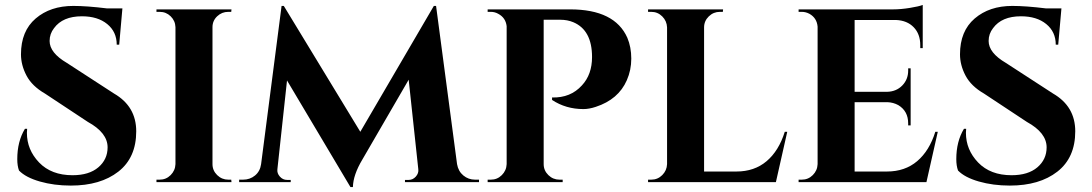

<svg xmlns="http://www.w3.org/2000/svg" viewBox="-20 -738 4423 778"><path d="M50 -93Q50 -165 81 -216H90Q89 -208 89 -200Q89 -131 138.5 -79.5Q188 -28 274 -28Q341 -28 378.5 -60Q416 -92 416 -141Q416 -200 336 -244L162 -359Q110 -389 87.5 -431.5Q65 -474 65 -518Q65 -612 124.5 -663Q184 -714 277 -714Q332 -714 413 -704H476L463 -557H453Q453 -609 414.5 -640.5Q376 -672 312 -672Q234 -672 199 -624Q181 -601 181 -572Q181 -524 251 -483L442 -359Q532 -307 532 -206Q532 -99 459.5 -42.5Q387 14 267 14Q199 14 141.5 -2.5Q84 -19 57 -47Q50 -66 50 -93Z M627 -10Q653 -10 671.5 -28.5Q690 -47 691 -73V-628Q690 -654 671.5 -672Q653 -690 627 -690H614V-700H918L917 -690H905Q879 -690 860 -672Q841 -654 841 -628V-73Q841 -47 860 -28.5Q879 -10 905 -10H917L918 0H614V-10Z M1905 -10H1921V0H1621V-9H1636Q1653 -9 1665 -22.5Q1677 -36 1675 -52L1636 -415L1448 -91Q1411 -29 1410 20H1400L1143 -412L1104 -52Q1102 -36 1114 -22.5Q1126 -9 1143 -9H1158V0H949V-10H965Q993 -10 1013.5 -27Q1034 -44 1038 -73L1121 -714H1130L1440 -204L1738 -714H1747L1832 -73Q1837 -44 1857.5 -27Q1878 -10 1905 -10Z M2520 -413Q2486 -335 2394 -305Q2367 -296 2344 -296Q2273 -296 2217 -333V-343Q2292 -341 2338 -392Q2379 -436 2379 -507Q2379 -616 2303 -648Q2279 -658 2250 -658H2183V-73Q2183 -47 2202 -28.5Q2221 -10 2247 -10H2260V0H1956V-10H1969Q1995 -10 2013.5 -28.5Q2032 -47 2033 -73V-632Q2029 -666 1999 -682Q1985 -690 1969 -690H1956V-700H2290Q2471 -700 2522 -585Q2538 -547 2538 -500.5Q2538 -454 2520 -413Z M2619 -10Q2645 -10 2663.5 -28.5Q2682 -47 2683 -73V-627Q2682 -653 2663.5 -671.5Q2645 -690 2619 -690H2606V-700H2910L2909 -690H2897Q2871 -690 2852 -671.5Q2833 -653 2833 -627V-43H2964Q3037 -43 3086.5 -85Q3136 -127 3160 -204H3170L3124 0H2606V-10Z M3229 -10Q3255 -10 3273.5 -28.5Q3292 -47 3293 -73V-630Q3290 -665 3260 -682Q3245 -690 3229 -690H3216V-700H3599Q3630 -700 3667 -706Q3704 -712 3719 -718V-543H3709V-555Q3709 -600 3682.5 -627.5Q3656 -655 3611 -657H3443V-366H3575Q3612 -367 3636 -391.5Q3660 -416 3660 -452V-461H3670V-230H3660V-238Q3660 -288 3620 -312Q3600 -323 3576 -324H3443V-43H3574Q3647 -43 3696.5 -85Q3746 -127 3770 -204H3780L3734 0H3216V-10Z M3855 -93Q3855 -165 3886 -216H3895Q3894 -208 3894 -200Q3894 -131 3943.5 -79.5Q3993 -28 4079 -28Q4146 -28 4183.5 -60Q4221 -92 4221 -141Q4221 -200 4141 -244L3967 -359Q3915 -389 3892.5 -431.5Q3870 -474 3870 -518Q3870 -612 3929.5 -663Q3989 -714 4082 -714Q4137 -714 4218 -704H4281L4268 -557H4258Q4258 -609 4219.5 -640.5Q4181 -672 4117 -672Q4039 -672 4004 -624Q3986 -601 3986 -572Q3986 -524 4056 -483L4247 -359Q4337 -307 4337 -206Q4337 -99 4264.5 -42.5Q4192 14 4072 14Q4004 14 3946.5 -2.5Q3889 -19 3862 -47Q3855 -66 3855 -93Z"/></svg>

Font: Cinzel Decorative
Style: Bold
Weight: 700
Version: Version 1.002;PS 001.002;hotconv 1.0.56;makeotf.lib2.0.21325